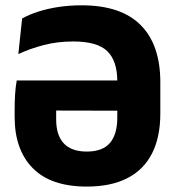

<svg xmlns="http://www.w3.org/2000/svg" viewBox="-20 -674 650 708"><path d="M299.9 14Q168 14 101 -53.8Q34 -121.6 34 -242.9V-264.6Q34 -298.3 35.6 -325.2Q37.2 -352.1 41.6 -377.3H474V-265.7L155.3 -266.4L187.1 -302.1V-233.4Q187.1 -174.9 215.5 -145Q243.8 -115.1 299.9 -115.1Q358.7 -115.1 385.6 -147.1Q412.5 -179.1 412.5 -240.1V-374.4Q412.5 -449.4 375.6 -485.3Q338.8 -521.1 249.6 -521.1Q192.1 -521.1 141.1 -507.8Q90.1 -494.5 47.6 -474.5L61.6 -605.9Q88.3 -620.6 122.2 -631.5Q156.2 -642.3 196.4 -648.4Q236.5 -654.4 281.3 -654.4Q426.2 -654.4 498.7 -581.6Q571.2 -508.8 571.2 -370.8V-255.5Q571.2 -168.6 540.7 -108.4Q510.2 -48.2 449.8 -17.1Q389.4 14 299.9 14Z"/></svg>

Font: Anek Latin Medium
Style: Regular
Weight: 500
Designer: Yesha Goshar
Foundry: Ek Type
Version: Version 1.003